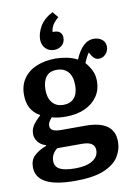

<svg xmlns="http://www.w3.org/2000/svg" viewBox="-109 -872 807 1168"><g transform="rotate(-10 295.0 -287.5)"><path d="M260 230Q137 230 78 198Q19 166 19 103Q19 59 46.5 33Q74 7 121 -11V-15Q89 -24 72 -47Q55 -70 55 -95Q55 -122 68.5 -144.5Q82 -167 117 -199V-202Q42 -243 42 -340Q42 -399 71.5 -440.5Q101 -482 152.5 -503Q204 -524 270 -524Q300 -524 336.5 -517Q373 -510 403 -494Q424 -545 453 -573.5Q482 -602 519 -602Q548 -602 569 -586Q590 -570 590 -541Q590 -516 572.5 -496.5Q555 -477 530 -477Q503 -477 486 -506L475 -525Q466 -512 458.5 -497.5Q451 -483 444 -465Q465 -441 479.5 -412Q494 -383 494 -344Q494 -292 466.5 -251.5Q439 -211 389 -188Q339 -165 270 -165Q219 -165 185 -176Q160 -149 160 -129Q160 -107 177.5 -98.5Q195 -90 228 -90H378Q556 -90 556 39Q556 90 528 133.5Q500 177 435 203.5Q370 230 260 230ZM269 -238Q312 -238 335.5 -265Q359 -292 359 -343Q359 -398 334 -426.5Q309 -455 264 -455Q219 -455 197.5 -426Q176 -397 176 -346Q176 -296 200.5 -267Q225 -238 269 -238ZM273 155Q341 155 379 131.5Q417 108 417 68Q417 15 339 15H185Q147 45 147 87Q147 123 177 139Q207 155 273 155ZM272 -577Q238 -577 217.5 -599Q197 -621 197 -654Q197 -692 220.5 -733.5Q244 -775 300 -805L330 -769Q301 -744 291 -724.5Q281 -705 280 -686H288Q315 -686 327 -673Q339 -660 339 -641Q339 -611 319 -594Q299 -577 272 -577Z"/></g></svg>

Font: Literata SemiBold
Style: Regular
Weight: 600
Designer: Latin by Veronika Burian and Jose Scaglione. Greek by Irene Vlachou. Cyrillic by Vera Evstafieva.
Foundry: TypeTogether
Version: Version 3.103; ttfautohint (v1.8.4.7-5d5b);gftools[0.9.29]